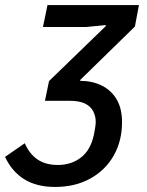

<svg xmlns="http://www.w3.org/2000/svg" viewBox="-73 -540 580 760"><path d="M145 200Q72 200 23 169.5Q-26 139 -53 81L25 27Q44 70 76 91.5Q108 113 156 113Q209 113 247.5 83.5Q286 54 299 -8Q301 -17 303.5 -33.5Q306 -50 306 -57Q306 -80 296 -99.5Q286 -119 263.5 -130Q241 -141 202 -141H105L121 -219L345 -436L346 -441L267 -433H97L115 -520H477L461 -435L245 -224L240 -197L220 -220H244Q292 -220 329.5 -201.5Q367 -183 388.5 -147Q410 -111 410 -56Q410 18 377 76Q344 134 284 167Q224 200 145 200Z"/></svg>

Font: IBM Plex Sans Medium
Style: Italic
Weight: 500
Italic angle: -11.31°
Designer: Mike Abbink, Paul van der Laan, Pieter van Rosmalen
Foundry: Bold Monday
Version: Version 3.201